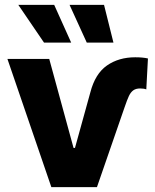

<svg xmlns="http://www.w3.org/2000/svg" viewBox="-20 -774 643 794"><path d="M183.6 -530.3 284.2 -162.1H290L353.5 -391.6Q373.5 -469.2 422.4 -503.2Q471.2 -537.1 539.1 -537.1Q570.8 -537.1 591.8 -532.2L585 -404.3Q575.2 -408.2 559.6 -408.2Q542 -408.2 531.2 -400.4Q520.5 -392.6 513.2 -377.2Q505.9 -361.8 495.1 -330.1L380.9 0H192.4L10.7 -530.3ZM55.7 -753.9H204.1L274.4 -597.7H162.1ZM267.6 -753.9H410.2L449.2 -597.7H338.9Z"/></svg>

Font: Pretendard ExtraBold
Style: Regular
Weight: 800
Designer: Base glyphs from Inter by Rasmus Andersson; Hangeul glyphs from Noto Sans CJK(Source Han Sans) by Jang Soo-young and Kan
Foundry: Kil Hyung-jin
Version: Version 1.309